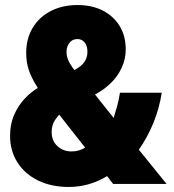

<svg xmlns="http://www.w3.org/2000/svg" viewBox="-20 -730 690 762"><path d="M252 12Q184 12 131.5 -13.5Q79 -39 49.5 -85Q20 -131 20 -191Q20 -238 36.5 -275Q53 -312 78 -338.5Q103 -365 130 -381Q105 -420 94.5 -451.5Q84 -483 84 -520Q84 -577 110 -620Q136 -663 182 -686.5Q228 -710 288 -710Q345 -710 388 -688Q431 -666 455 -626.5Q479 -587 479 -534Q479 -495 462.5 -460Q446 -425 418 -398.5Q390 -372 357 -355L431 -262Q438 -284 445 -309Q452 -334 456 -362H622Q612 -299 588.5 -241.5Q565 -184 531 -136L641 0H429L405 -31Q372 -11 334 0.5Q296 12 252 12ZM264 -129Q280 -129 293 -133Q306 -137 318 -144L215 -275Q206 -265 199 -254.5Q192 -244 188.5 -232Q185 -220 185 -206Q185 -171 208 -150Q231 -129 264 -129ZM275 -452Q302 -466 314.5 -483.5Q327 -501 327 -524Q327 -548 316 -561.5Q305 -575 287 -575Q267 -575 255.5 -560Q244 -545 244 -524Q244 -508 250.5 -492Q257 -476 275 -452Z"/></svg>

Font: Azeret Mono Thin ExtraBold
Style: Regular
Weight: 800
Version: Version 1.002